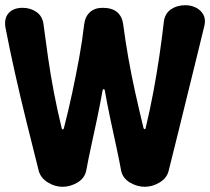

<svg xmlns="http://www.w3.org/2000/svg" viewBox="-20 -707 807 737"><path d="M220 10Q191 10 164 -6.5Q137 -23 129 -50Q105 -145 81.5 -240Q58 -335 37.5 -426.5Q17 -518 1 -601Q-5 -636 13 -656.5Q31 -677 67 -677Q97 -677 120 -661Q143 -645 147 -614Q155 -552 164.5 -486Q174 -420 187 -352Q200 -284 217 -214Q219 -210 221 -210Q223 -210 225 -214Q243 -284 257.5 -352Q272 -420 284 -485.5Q296 -551 303 -613Q307 -644 325.5 -660.5Q344 -677 374 -677Q410 -677 429.5 -660.5Q449 -644 453 -613Q461 -551 472.5 -485.5Q484 -420 499 -352.5Q514 -285 531 -215Q533 -211 535.5 -211Q538 -211 539 -215Q556 -286 569 -356Q582 -426 592 -494Q602 -562 609 -624Q613 -655 636 -671Q659 -687 691 -687Q714 -687 732.5 -677.5Q751 -668 760.5 -651Q770 -634 765 -610Q750 -547 733 -479Q716 -411 698.5 -339Q681 -267 663 -194.5Q645 -122 627 -50Q620 -23 592.5 -6.5Q565 10 536 10Q506 10 478.5 -6.5Q451 -23 445 -52Q437 -96 426 -146Q415 -196 403.5 -250.5Q392 -305 382 -361Q381 -365 378.5 -365Q376 -365 374 -361Q364 -305 352.5 -250.5Q341 -196 330 -146Q319 -96 311 -52Q305 -23 277.5 -6.5Q250 10 220 10Z"/></svg>

Font: Winky Sans SemiBold
Style: Regular
Weight: 600
Designer: Simon Atzbach
Foundry: typofactur
Version: Version 1.205